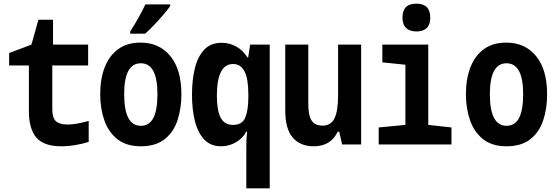

<svg xmlns="http://www.w3.org/2000/svg" viewBox="-20 -790 3040 1050"><path d="M316 10Q219 10 178.5 -38Q138 -86 138 -182V-432H30V-500L152 -546L190 -682H270V-546H462V-432H266V-192Q266 -145 286 -127Q306 -109 349 -109Q372 -109 401.5 -114Q431 -119 465 -129V-14Q430 -3 392 3.5Q354 10 316 10Z M750 10Q672 10 623 -28Q574 -66 551 -131Q528 -196 528 -275Q528 -358 552.5 -421.5Q577 -485 626 -521Q675 -557 749 -557Q851 -557 911.5 -483.5Q972 -410 972 -274Q972 -196 950.5 -131.5Q929 -67 880 -28.5Q831 10 750 10ZM750 -102Q797 -102 819 -145.5Q841 -189 841 -275Q841 -444 750 -444Q659 -444 659 -275Q659 -102 750 -102ZM692 -618Q718 -658 738.5 -695Q759 -732 775 -766H911V-757Q898 -738 874 -710Q850 -682 823.5 -654Q797 -626 774 -606H692Z M1327 9Q1327 -5 1328 -28Q1329 -51 1332 -70H1327Q1307 -33 1269.5 -11.5Q1232 10 1189 10Q1132 10 1097 -27Q1062 -64 1046 -127.5Q1030 -191 1030 -272Q1030 -354 1046 -418Q1062 -482 1097.5 -519Q1133 -556 1192 -556Q1235 -556 1272 -535.5Q1309 -515 1334 -475H1337L1348 -546H1455V240H1327ZM1255 -107Q1305 -107 1321.5 -147.5Q1338 -188 1338 -255V-278Q1338 -440 1255 -440Q1166 -440 1166 -266Q1166 -187 1186.5 -147Q1207 -107 1255 -107Z M1696 10Q1622 10 1581 -37.5Q1540 -85 1540 -186V-546H1666V-221Q1666 -159 1684 -131Q1702 -103 1744 -103Q1790 -103 1809.5 -143.5Q1829 -184 1829 -271V-546H1955V0H1851L1835 -70H1827Q1789 10 1696 10Z M2257 -618Q2221 -618 2201 -637Q2181 -656 2181 -694Q2181 -770 2257 -770Q2333 -770 2333 -694Q2333 -618 2257 -618ZM2051 0V-93L2197 -107V-436L2071 -449V-546H2322V-107L2449 -93V0Z M2750 10Q2672 10 2623 -28Q2574 -66 2551 -131Q2528 -196 2528 -275Q2528 -358 2552.5 -421.5Q2577 -485 2626 -521Q2675 -557 2749 -557Q2851 -557 2911.5 -483.5Q2972 -410 2972 -274Q2972 -196 2950.5 -131.5Q2929 -67 2880 -28.5Q2831 10 2750 10ZM2750 -102Q2797 -102 2819 -145.5Q2841 -189 2841 -275Q2841 -444 2750 -444Q2659 -444 2659 -275Q2659 -102 2750 -102Z"/></svg>

Font: Noto Sans Mono ExtraCondensed
Style: Bold
Weight: 700
Width: 2
Designer: Monotype Design Team
Foundry: Monotype Imaging Inc.
Version: Version 2.014